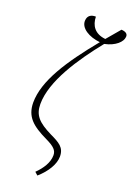

<svg xmlns="http://www.w3.org/2000/svg" viewBox="-185 -869 795 1144"><g transform="rotate(20 212.0 -296.5)"><path d="M210 208C264 161 298 104 298 56C298 -2 262 -21 201 -50C115 -93 81 -128 81 -199C81 -344 201 -522 316 -665C384 -679 422 -717 424 -748C426 -765 416 -778 384 -780C359 -751 335 -722 312 -695C243 -702 215 -746 214 -801C186 -802 162 -790 161 -756C159 -709 217 -673 288 -666C141 -486 38 -331 38 -192C39 -103 88 -61 186 -14C240 12 259 31 259 62C259 109 229 154 191 191Z"/></g></svg>

Font: Noto Serif Condensed ExtraLight
Style: Italic
Weight: 200
Width: 3
Italic angle: -12°
Designer: Monotype Design Team
Foundry: Monotype Imaging Inc.
Version: Version 2.013